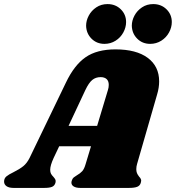

<svg xmlns="http://www.w3.org/2000/svg" viewBox="-61 -921 862 941"><path d="M611 -118Q607 -105 607 -92Q607 -81 610 -73.5Q613 -66 616.5 -61.5Q620 -57 621 -55Q631 -45 631 -35Q631 -33 629 -25Q625 -11 611.5 -5.5Q598 0 570 0H333Q312 0 300.5 -7Q289 -14 289 -26Q289 -32 292 -39Q295 -47 300.5 -51.5Q306 -56 316 -62Q332 -71 342 -82Q352 -93 359 -118L385 -204H229L202 -147Q185 -110 185 -89Q185 -77 189 -69.5Q193 -62 201 -54Q208 -46 210.5 -40.5Q213 -35 211 -26Q207 -11 194.5 -5.5Q182 0 155 0H6Q-17 0 -29 -8.5Q-41 -17 -41 -31Q-41 -47 -29.5 -56.5Q-18 -66 5 -77Q35 -92 53 -106.5Q71 -121 84 -147L262 -516Q303 -602 358.5 -640.5Q414 -679 505 -679Q607 -679 663 -637.5Q719 -596 719 -522Q719 -491 709 -458ZM415 -304 468 -480Q472 -492 472 -505Q472 -524 461.5 -533.5Q451 -543 432 -543Q408 -543 391 -529Q374 -515 357 -479L275 -304ZM557 -813Q557 -787 543.5 -762Q530 -737 505.5 -721.5Q481 -706 451 -706Q413 -706 387.5 -731.5Q362 -757 361 -795Q361 -820 374 -844.5Q387 -869 411 -885Q435 -901 466 -901Q505 -901 531 -875.5Q557 -850 557 -813ZM781 -813Q781 -787 767.5 -762Q754 -737 729.5 -721.5Q705 -706 675 -706Q637 -706 611.5 -731.5Q586 -757 585 -795Q585 -820 598 -844.5Q611 -869 635 -885Q659 -901 690 -901Q729 -901 755 -875.5Q781 -850 781 -813Z"/></svg>

Font: Shrikhand
Style: Regular
Weight: 400
Italic angle: -14°
Designer: Jonny Pinhorn
Foundry: Jonny Pinhorn
Version: Version 1.001;PS 1.001;hotconv 1.0.88;makeotf.lib2.5.647800